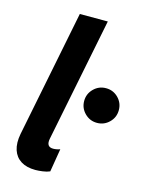

<svg xmlns="http://www.w3.org/2000/svg" viewBox="-115 -822 681 899"><g transform="rotate(15 225.5 -372.5)"><path d="M145.5 7.3Q103.5 7.3 75.9 -9.8Q48.3 -26.9 37.6 -59.3Q26.9 -91.8 35.6 -137.7L158.2 -752H293.9L173.8 -151.9Q165.5 -110.4 200.7 -110.4Q209 -110.4 218.5 -112.3Q228 -114.3 233.9 -116.7L215.3 -4.4Q200.7 2 180.9 4.6Q161.1 7.3 145.5 7.3ZM367.2 -280.3Q332.5 -280.3 307.9 -304.9Q283.2 -329.6 283.2 -364.3Q283.2 -398.9 307.9 -423.6Q332.5 -448.2 367.2 -448.2Q402.3 -448.2 426.8 -423.6Q451.2 -398.9 451.2 -364.3Q451.2 -329.1 426.5 -304.7Q401.9 -280.3 367.2 -280.3Z"/></g></svg>

Font: Reddit Sans
Style: Bold Italic
Weight: 700
Italic angle: -11.25°
Designer: Stephen Hutchings
Version: Version 1.013